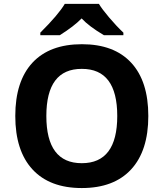

<svg xmlns="http://www.w3.org/2000/svg" viewBox="-20 -951 836 981"><path d="M397.9 -599.1Q216.8 -599.6 216.8 -358.4Q216.8 -117.2 397.9 -117.2Q579.1 -117.2 579.1 -358.4Q579.1 -599.6 397.9 -599.1ZM650.4 -630.4Q737.8 -536.1 737.8 -358.4Q737.8 -180.7 649.9 -85.4Q562 9.8 397.9 9.8Q233.9 9.8 146 -85.4Q58.1 -180.7 58.1 -358.4Q58.1 -536.1 146 -630.9Q233.9 -725.1 398.4 -725.1Q563 -725.1 650.4 -630.4ZM610.4 -771H511.2Q435.1 -815.9 397 -856.9Q357.9 -816.4 285.2 -771H186V-784.2Q278.3 -876 311 -931.2H485.4Q500 -906.2 537.1 -862.3Q574.2 -818.4 610.4 -784.2Z"/></svg>

Font: OpenSansHebrew-Bold
Style: Bold
Weight: 700
Foundry: Ascender Corporation, Yanek Iontef
Version: Version 2.001;PS 002.001;hotconv 1.0.70;makeotf.lib2.5.58329